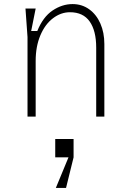

<svg xmlns="http://www.w3.org/2000/svg" viewBox="-20 -572 640 942"><path d="M155 -530 133 -420H163Q191 -489 238 -520.5Q285 -552 336 -552Q382 -552 417.5 -526.5Q453 -501 472.5 -456.5Q492 -412 492 -356V0H452V-338Q452 -421 420 -466.5Q388 -512 323 -512Q279 -512 240 -482.5Q201 -453 178 -398.5Q155 -344 155 -273V0H115V-390L105 -530ZM341 110V200H251V110ZM254 350 316 200 327 190 341 200 304 350Z"/></svg>

Font: Fliege Mono Thin
Style: Regular
Weight: 100
Version: Version 0.020;Glyphs 3.3 (3306)